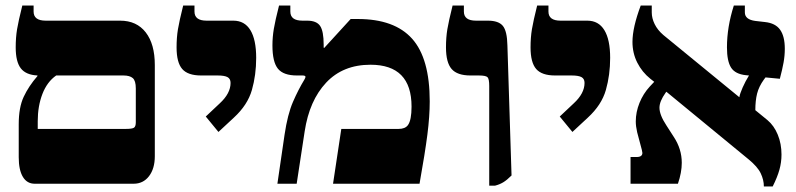

<svg xmlns="http://www.w3.org/2000/svg" viewBox="-20 -667 2891 697"><path d="M542 -431V-100Q542 -55 521 -27.5Q500 0 465 0H106Q78 0 63 -25Q48 -50 48 -96V-216Q48 -277 66 -315.5Q84 -354 116 -391V-393Q74 -395 55.5 -419Q37 -443 37 -495Q37 -531 42 -561Q47 -591 61 -647H102V-625Q102 -592 146 -592H416Q476 -592 509 -549.5Q542 -507 542 -431ZM473 -346Q473 -374 462 -383.5Q451 -393 428 -393H184Q151 -370 134 -326Q117 -282 117 -227V-199H436Q460 -199 466.5 -203.5Q473 -208 473 -223Z M727 -244 778 -292Q817 -328 817 -366Q817 -381 806 -387Q795 -393 770 -393H710Q662 -393 641.5 -416.5Q621 -440 621 -495Q621 -531 626 -561Q631 -591 645 -647H686V-625Q686 -592 730 -592H827Q868 -592 889 -557.5Q910 -523 910 -457Q910 -395 894.5 -340.5Q879 -286 829 -240L773 -188Z M1013 -178Q1024 -252 1043.5 -297Q1063 -342 1085 -378Q1089 -385 1089 -388Q1089 -393 1078 -393H1058Q1009 -393 989 -417.5Q969 -442 969 -502Q969 -532 974 -562Q979 -592 993 -647H1034V-625Q1034 -592 1078 -592H1095Q1129 -592 1142 -573Q1155 -554 1155 -505V-494L1157 -493L1253 -598H1279Q1412 -598 1476 -526.5Q1540 -455 1540 -299Q1540 -245 1531.5 -178.5Q1523 -112 1503 0H1189L1219 -199H1427Q1451 -199 1461 -213Q1474 -231 1474 -280Q1474 -432 1325 -432Q1225 -432 1164 -367Q1103 -302 1086 -190L1057 0H987Z M1756 -355Q1756 -380 1750 -386.5Q1744 -393 1718 -393H1688Q1640 -393 1619.5 -416.5Q1599 -440 1599 -495Q1599 -531 1604 -561Q1609 -591 1623 -647H1664V-625Q1664 -592 1708 -592H1751Q1790 -592 1805.5 -573Q1821 -554 1822 -502L1837 -30Q1820 -13 1806.5 -5Q1793 3 1777 7H1756Z M2012 -244 2063 -292Q2102 -328 2102 -366Q2102 -381 2091 -387Q2080 -393 2055 -393H1995Q1947 -393 1926.5 -416.5Q1906 -440 1906 -495Q1906 -531 1911 -561Q1916 -591 1930 -647H1971V-625Q1971 -592 2015 -592H2112Q2153 -592 2174 -557.5Q2195 -523 2195 -457Q2195 -395 2179.5 -340.5Q2164 -286 2114 -240L2058 -188Z M2817 -106Q2817 -78 2809.5 -51Q2802 -24 2785 10H2753Q2753 -14 2741.5 -38Q2730 -62 2697 -89L2399 -334L2396 -330Q2374 -299 2374 -276Q2374 -250 2399 -212L2426 -170Q2455 -126 2455 -76Q2455 -41 2441 0H2269V-97H2291Q2312 -97 2312 -112Q2312 -115 2310 -123L2293 -187Q2288 -209 2288 -226Q2288 -260 2301.5 -293.5Q2315 -327 2339 -353L2355 -370L2341 -381Q2311 -405 2293.5 -439.5Q2276 -474 2276 -515Q2276 -567 2306 -647H2346V-622Q2346 -601 2356.5 -579.5Q2367 -558 2388 -540L2664 -314Q2666 -327 2676 -349.5Q2686 -372 2699 -393L2688 -394Q2649 -398 2634 -421.5Q2619 -445 2619 -495Q2619 -569 2644 -647H2684V-622Q2684 -596 2722 -591L2757 -587Q2795 -583 2812 -559Q2829 -535 2829 -490Q2829 -465 2824.5 -440Q2820 -415 2811 -381L2759 -386L2753 -378Q2735 -353 2728.5 -327.5Q2722 -302 2722 -267L2766 -231Q2790 -211 2803.5 -178Q2817 -145 2817 -106Z"/></svg>

Font: Noto Serif Hebrew Black
Style: Regular
Weight: 900
Designer: Monotype Design Team
Foundry: Monotype Imaging Inc.
Version: Version 1.000